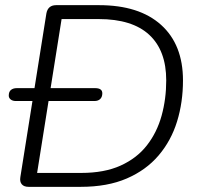

<svg xmlns="http://www.w3.org/2000/svg" viewBox="-20 -725 773 745"><path d="M91 0Q73 0 64.5 -10Q56 -20 59 -38L160 -673Q163 -689 172.5 -697Q182 -705 198 -705H364Q520 -705 605 -628.5Q690 -552 690 -413Q690 -328 667 -253.5Q644 -179 595.5 -122Q547 -65 472 -32.5Q397 0 293 0ZM124 -54H295Q385 -54 448 -82.5Q511 -111 550 -161Q589 -211 607 -276Q625 -341 625 -413Q625 -529 559 -590Q493 -651 363 -651H219ZM42 -333Q29 -333 21.5 -339Q14 -345 14 -354Q14 -369 22.5 -376Q31 -383 45 -383H349Q363 -383 370 -378Q377 -373 377 -363Q377 -349 369 -341Q361 -333 346 -333Z"/></svg>

Font: Nunito ExtraLight Light
Style: Italic
Weight: 300
Italic angle: -9°
Version: Version 3.602